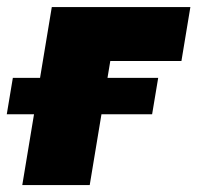

<svg xmlns="http://www.w3.org/2000/svg" viewBox="-65 -536 572 556"><path d="M486.3 -515.6 460.4 -359.4H254.4L194.8 0H-0.5L85 -515.6ZM-45.4 -205.1 -27.8 -310.5H393.1L375.5 -205.1Z"/></svg>

Font: Inter Display Black
Style: Italic
Weight: 900
Italic angle: -9.39999°
Designer: Rasmus Andersson
Foundry: rsms
Version: Version 4.000;git-a52131595